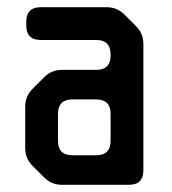

<svg xmlns="http://www.w3.org/2000/svg" viewBox="-20 -505 478 533"><path d="M103 -12Q123 8 152 8H338Q378 8 378 -32V-383Q378 -412 358 -432L325 -465Q305 -485 276 -485H93Q53 -485 53 -445V-434Q53 -394 93 -394H247Q287 -394 287 -354V-351Q287 -311 247 -311H152Q123 -311 103 -291L71 -259Q50 -238 50 -210V-94Q50 -65 70 -45ZM141 -114V-189Q141 -229 181 -229H247Q287 -229 287 -189V-114Q287 -74 247 -74H181Q141 -74 141 -114Z"/></svg>

Font: WD-XL Lubrifont TC
Style: Regular
Weight: 400
Designer: [WD-XL Lubrifont] Copyright 2020-2022 (c) NightFurySL2001, Skr-ZERO; [ZCOOL QingKe HuangYou] Copyright 2018-2022 (c) The
Version: Version 2.001;hotconv 1.1.1;makeotfexe 2.6.0